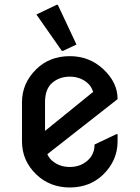

<svg xmlns="http://www.w3.org/2000/svg" viewBox="-20 -785 592 814"><path d="M220.2 -764.6H225.1L304.2 -596.2L247.1 -569.3H242.2L134.3 -723.6ZM478.5 -216.3V-185.5Q478.5 -105 418 -45.4Q361.3 9.8 275.9 9.8Q191.4 9.8 133.8 -45.4Q73.2 -104 73.2 -185.5V-351.6Q73.2 -432.1 133.8 -491.7Q190.4 -546.9 275.9 -546.9Q358.9 -546.9 418 -491.7Q478.5 -435.1 478.5 -365.7V-364.7L180.7 -131.3Q188 -114.7 201.2 -103.5Q231.9 -77.1 275.9 -77.1Q319.8 -77.1 350.3 -103.5Q380.9 -129.9 380.9 -172.4L473.6 -216.3ZM170.9 -230 375 -395.5Q367.2 -419.4 350.6 -433.6Q319.8 -460 275.9 -460Q231.9 -460 201.4 -433.8Q170.9 -407.7 170.9 -351.6Z"/></svg>

Font: Nova Round
Style: Book
Weight: 400
Version: Version 2.000